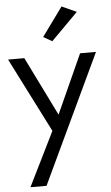

<svg xmlns="http://www.w3.org/2000/svg" viewBox="-67 -1111 631 1092"><g transform="rotate(-5 249.0 -564.5)"><path d="M213.9 -369.1Q160.2 -475.6 -2 -794.9Q21.5 -794.9 90.8 -794.9Q132.8 -710.9 256.8 -458Q294.9 -542 409.2 -794.9Q431.6 -794.9 500 -794.9Q413.1 -611.3 153.3 -60.5Q129.9 -60.5 61.5 -60.5Q99.6 -137.7 213.9 -369.1ZM327.1 -1069.3Q347.7 -1059.6 411.1 -1031.2Q373 -992.2 257.8 -877Q245.1 -883.8 208 -905.3Q237.3 -946.3 327.1 -1069.3Z"/></g></svg>

Font: Das Gitter
Style: Book
Weight: 400
Version: Version 006.000